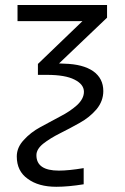

<svg xmlns="http://www.w3.org/2000/svg" viewBox="-20 -545 490 754"><path d="M45.9 69.3Q45.9 34.2 73.2 4.9Q100.6 -25.4 138.7 -45.9Q177.7 -67.4 216.8 -87.9Q254.9 -107.4 282.2 -131.8Q309.6 -157.2 309.6 -184.6Q309.6 -213.9 272.5 -232.4Q236.3 -251 164.1 -251Q152.3 -251 128.9 -251Q128.9 -261.7 128.9 -293.9Q172.9 -335.9 303.7 -461.9Q240.2 -461.9 48.8 -461.9Q48.8 -477.5 48.8 -525.4Q136.7 -525.4 400.4 -525.4Q400.4 -512.7 400.4 -475.6Q353.5 -430.7 211.9 -295.9Q216.8 -295.9 233.4 -294.9Q305.7 -293 345.7 -265.6Q385.7 -237.3 385.7 -187.5Q385.7 -148.4 359.4 -116.2Q332 -84 293 -62.5Q254.9 -41 215.8 -21.5Q176.8 -2 149.4 19.5Q123 41 123 64.5Q123 125 210.9 125Q250 125 308.6 115.2Q308.6 136.7 308.6 178.7Q248 188.5 201.2 188.5Q130.9 188.5 88.9 157.2Q45.9 127 45.9 69.3Z"/></svg>

Font: Gothic A1
Style: Regular
Weight: 400
Designer: HanYang I&C Co.,Ltd.
Version: Version 2.50